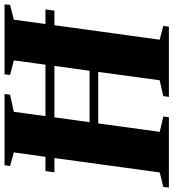

<svg xmlns="http://www.w3.org/2000/svg" viewBox="8 -806 783 868"><g transform="rotate(-90 400.0 -371.5)"><path d="M-13.5 0 -10.5 -25 55 -41.5 120 -517.5H55.5L61 -558H125.5L145.5 -701L84 -718L87.5 -743H409.5L406.5 -718L329 -701L309.5 -558H542L561.5 -701L495.5 -718L498.5 -743H814.5L812.5 -718L745.5 -701L726 -558H792L786.5 -517.5H720.5L655 -41.5L717.5 -25.5L714 0H396.5L400 -25.5L471.5 -41.5L509.5 -319.5H276.5L238.5 -41.5L308 -25L304.5 0ZM282 -358.5H514.5L536.5 -517.5H304Z"/></g></svg>

Font: Merriweather 120pt Black
Style: Italic
Weight: 900
Italic angle: -7.8°
Version: Version 2.101